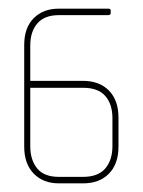

<svg xmlns="http://www.w3.org/2000/svg" viewBox="-20 -424 331 444"><path d="M172 0H116Q80 0 58 -22.5Q36 -45 36 -85V-320Q36 -360 58 -382Q80 -404 116 -404H230Q236 -404 236 -400V-394Q236 -391 234 -390Q232 -389 230 -389H116Q83 -389 66.5 -370Q50 -351 50 -319V-237H172Q210 -237 232 -214.5Q254 -192 254 -152V-85Q254 -45 232 -22.5Q210 0 172 0ZM240 -151Q240 -183 223.5 -202Q207 -221 172 -221H50V-86Q50 -54 66 -34.5Q82 -15 116 -15H172Q207 -15 223.5 -34.5Q240 -54 240 -86Z"/></svg>

Font: Chathura Thin
Style: Regular
Weight: 250
Designer: Appaji Ambarisha Darbha
Foundry: Aditya Fonts
Version: Version 1.001 2016